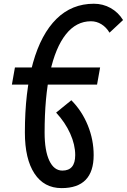

<svg xmlns="http://www.w3.org/2000/svg" viewBox="-20 -762 672 1017"><path d="M306.2 234.4Q213.4 234.4 162.6 157.2Q111.8 80.1 111.8 -60.1Q111.8 -276.9 154.8 -429.4Q197.8 -582 279.3 -662.1Q360.8 -742.2 477.1 -742.2Q525.4 -742.2 565.9 -719.5Q606.4 -696.8 631.8 -655.8L560.1 -588.9Q543 -617.7 517.3 -633.5Q491.7 -649.4 461.9 -649.4Q383.8 -649.4 328.9 -580.1Q273.9 -510.7 245.1 -379.2Q216.3 -247.6 216.3 -60.1Q216.3 36.1 241.2 88.9Q266.1 141.6 310.5 141.6Q378.4 141.6 378.4 59.6Q378.4 4.4 351.8 -54.7Q325.2 -113.8 277.3 -165.5L357.9 -231Q414.1 -174.3 445.1 -98.1Q476.1 -22 476.1 59.6Q476.1 234.4 306.2 234.4ZM43 -314 59.1 -404.8H510.3L494.1 -314Z"/></svg>

Font: Cascadia Mono NF
Style: Italic
Weight: 400
Italic angle: -10°
Monospace: yes
Designer: Aaron Bell
Foundry: Saja Typeworks
Version: Version 2404.023